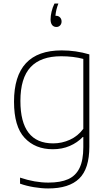

<svg xmlns="http://www.w3.org/2000/svg" viewBox="-20 -832 615 1082"><path d="M93 203V169Q176.5 197 252.5 197Q321 197 364 177.8Q407 158.5 428.2 114.8Q449.5 71 449.5 -2.5V-60H446.5Q416 -28 373 -9.5Q330 9 277.5 9Q178.5 9 118.8 -55Q59 -119 59 -259Q59 -548 327.5 -548Q407.5 -548 483.5 -525.5V-5.5Q483.5 119 426.2 174.5Q369 230 251.5 230Q214.5 230 171 222.8Q127.5 215.5 93 203ZM449.5 -106V-500Q393 -515 324.5 -515Q210 -515 152.5 -453.8Q95 -392.5 95 -263Q95 -24 279.5 -24Q329 -24 374 -44.5Q419 -65 449.5 -106ZM327 -711Q327 -697.5 318.8 -688.8Q310.5 -680 298 -680Q282.5 -680 273.8 -691Q265 -702 265 -723Q265 -742 270.5 -766Q276 -790 287 -812H309Q295 -776.5 292.5 -743H296Q309.5 -743 318.2 -734Q327 -725 327 -711Z"/></svg>

Font: Encode Sans Semi Expanded Thin
Style: Regular
Weight: 250
Width: 6
Designer: Multiple Designers
Foundry: Impallari Type
Version: Version 2.000